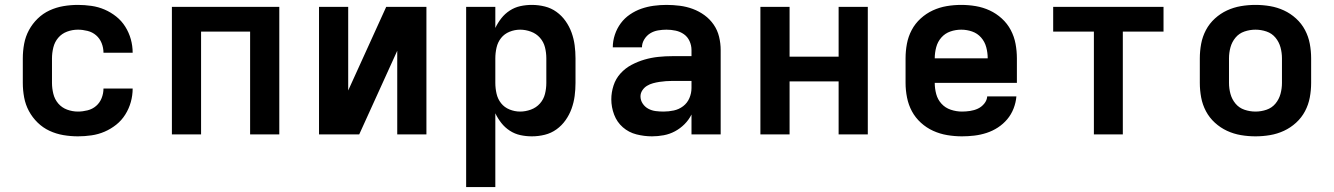

<svg xmlns="http://www.w3.org/2000/svg" viewBox="-20 -548 5440 783"><path d="M298 8Q268 8 238.5 3Q209 -2 182 -14.5Q155 -27 133.5 -48Q112 -69 98 -95Q84 -121 78.5 -150.5Q73 -180 73 -210V-310Q73 -340 78.5 -369.5Q84 -399 98 -425Q112 -451 133.5 -472Q155 -493 182 -505.5Q209 -518 238.5 -523Q268 -528 298 -528Q325 -528 353 -524Q381 -520 406.5 -509Q432 -498 454 -480.5Q476 -463 491 -439Q506 -415 513.5 -388Q521 -361 521 -333H402Q402 -353 394.5 -372Q387 -391 372 -404Q357 -417 337 -422Q317 -427 298 -427Q275 -427 253.5 -419Q232 -411 217.5 -394Q203 -377 197.5 -354.5Q192 -332 192 -310V-210Q192 -188 197.5 -165.5Q203 -143 217.5 -126Q232 -109 253.5 -101Q275 -93 298 -93Q317 -93 337 -98Q357 -103 372 -116Q387 -129 394.5 -148Q402 -167 402 -187H521Q521 -159 513.5 -132Q506 -105 491 -81Q476 -57 454 -39.5Q432 -22 406.5 -11Q381 0 353 4Q325 8 298 8Z M681 0V-520H1119V0H1000V-419H800V0Z M1281 0V-520H1400V-179L1555 -520H1719V0H1600V-341L1445 0Z M1881 215V-520H2000V-434Q2010 -455 2024.5 -473.5Q2039 -492 2059 -505Q2079 -518 2102 -523Q2125 -528 2149 -528Q2176 -528 2202 -521.5Q2228 -515 2249.5 -499.5Q2271 -484 2286.5 -462Q2302 -440 2311 -415Q2320 -390 2323.5 -363.5Q2327 -337 2327 -310V-210Q2327 -183 2323.5 -156.5Q2320 -130 2311 -105Q2302 -80 2286.5 -58Q2271 -36 2249.5 -20.5Q2228 -5 2202 1.5Q2176 8 2149 8Q2125 8 2102 3Q2079 -2 2059 -15Q2039 -28 2024.5 -46.5Q2010 -65 2000 -86V215ZM2101 -93Q2123 -93 2145 -101Q2167 -109 2182 -126Q2197 -143 2202.5 -165Q2208 -187 2208 -210V-310Q2208 -333 2202.5 -355Q2197 -377 2182 -394Q2167 -411 2145 -419Q2123 -427 2101 -427Q2079 -427 2058 -418.5Q2037 -410 2023.5 -393Q2010 -376 2005 -354Q2000 -332 2000 -310V-210Q2000 -188 2005 -166Q2010 -144 2023.5 -127Q2037 -110 2058 -101.5Q2079 -93 2101 -93Z M2639 8Q2607 8 2575.5 0Q2544 -8 2520 -29Q2496 -50 2484.5 -80.5Q2473 -111 2473 -143Q2473 -171 2482 -199Q2491 -227 2510.5 -248.5Q2530 -270 2555.5 -283.5Q2581 -297 2608.5 -305Q2636 -313 2664.5 -316Q2693 -319 2722 -319H2800V-344Q2800 -363 2792 -380.5Q2784 -398 2769 -408.5Q2754 -419 2735.5 -423Q2717 -427 2698 -427Q2681 -427 2663.5 -424Q2646 -421 2631.5 -412Q2617 -403 2607.5 -387.5Q2598 -372 2598 -355H2479Q2479 -381 2487.5 -406.5Q2496 -432 2511.5 -453Q2527 -474 2549 -489Q2571 -504 2595.5 -512.5Q2620 -521 2646 -524.5Q2672 -528 2698 -528Q2725 -528 2752.5 -524.5Q2780 -521 2805.5 -511.5Q2831 -502 2853 -486Q2875 -470 2890.5 -447.5Q2906 -425 2912.5 -398Q2919 -371 2919 -344V0H2800V-81Q2789 -59 2771.5 -41.5Q2754 -24 2732.5 -12.5Q2711 -1 2687 3.5Q2663 8 2639 8ZM2686 -93Q2707 -93 2728 -97.5Q2749 -102 2766 -115Q2783 -128 2791.5 -148Q2800 -168 2800 -189V-218H2722Q2709 -218 2695.5 -217Q2682 -216 2669 -214Q2656 -212 2643 -208.5Q2630 -205 2618.5 -198Q2607 -191 2599.5 -179.5Q2592 -168 2592 -155Q2592 -139 2601 -125.5Q2610 -112 2624 -104.5Q2638 -97 2654 -95Q2670 -93 2686 -93Z M3081 0V-520H3200V-317H3400V-520H3519V0H3400V-216H3200V0Z M3903 8Q3873 8 3843 3Q3813 -2 3785.5 -14.5Q3758 -27 3735.5 -47.5Q3713 -68 3699 -94Q3685 -120 3679 -150Q3673 -180 3673 -210V-310Q3673 -340 3678.5 -369.5Q3684 -399 3698 -425.5Q3712 -452 3734.5 -472.5Q3757 -493 3784 -505.5Q3811 -518 3840.5 -523Q3870 -528 3900 -528Q3930 -528 3959.5 -523Q3989 -518 4016 -505.5Q4043 -493 4065.5 -472.5Q4088 -452 4102 -425.5Q4116 -399 4121.5 -369.5Q4127 -340 4127 -310V-210H3792Q3792 -187 3798 -164.5Q3804 -142 3819.5 -125Q3835 -108 3857.5 -100.5Q3880 -93 3903 -93Q3919 -93 3936 -95.5Q3953 -98 3968 -105Q3983 -112 3994 -125.5Q4005 -139 4006 -155H4125Q4123 -130 4113.5 -105.5Q4104 -81 4087.5 -61.5Q4071 -42 4049.5 -28Q4028 -14 4003.5 -6Q3979 2 3953.5 5Q3928 8 3903 8ZM3792 -310H4008Q4008 -333 4002 -355.5Q3996 -378 3981 -395Q3966 -412 3944.5 -419.5Q3923 -427 3900 -427Q3877 -427 3855.5 -419.5Q3834 -412 3819 -395Q3804 -378 3798 -355.5Q3792 -333 3792 -310Z M4441 0V-419H4275V-520H4725V-419H4559V0Z M5100 8Q5070 8 5040.5 3Q5011 -2 4984 -14.5Q4957 -27 4934.5 -47.5Q4912 -68 4898 -94.5Q4884 -121 4878.5 -150.5Q4873 -180 4873 -210V-310Q4873 -340 4878.5 -369.5Q4884 -399 4898 -425.5Q4912 -452 4934.5 -472.5Q4957 -493 4984 -505.5Q5011 -518 5040.5 -523Q5070 -528 5100 -528Q5130 -528 5159.5 -523Q5189 -518 5216 -505.5Q5243 -493 5265.5 -472.5Q5288 -452 5302 -425.5Q5316 -399 5321.5 -369.5Q5327 -340 5327 -310V-210Q5327 -180 5321.5 -150.5Q5316 -121 5302 -94.5Q5288 -68 5265.5 -47.5Q5243 -27 5216 -14.5Q5189 -2 5159.5 3Q5130 8 5100 8ZM5100 -93Q5123 -93 5145 -100.5Q5167 -108 5181.5 -125.5Q5196 -143 5202 -165Q5208 -187 5208 -210V-310Q5208 -333 5202 -355Q5196 -377 5181.5 -394.5Q5167 -412 5145 -419.5Q5123 -427 5100 -427Q5077 -427 5055 -419.5Q5033 -412 5018.5 -394.5Q5004 -377 4998 -355Q4992 -333 4992 -310V-210Q4992 -187 4998 -165Q5004 -143 5018.5 -125.5Q5033 -108 5055 -100.5Q5077 -93 5100 -93Z"/></svg>

Font: Iosevka Aile
Style: Bold
Weight: 700
Designer: Belleve Invis
Foundry: Belleve Invis
Version: Version 28.0.1; ttfautohint (v1.8.4)